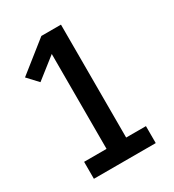

<svg xmlns="http://www.w3.org/2000/svg" viewBox="-178 -838 855 941"><g transform="rotate(-30 250.0 -367.5)"><path d="M75 0V-96H202V-633L85 -541L31 -599L202 -735H313V-96H425V0Z"/></g></svg>

Font: Iosevka Gothic
Style: Bold
Weight: 700
Monospace: yes
Designer: Belleve Invis
Foundry: Belleve Invis
Version: Version 15.5.1; ttfautohint (v1.8.4)